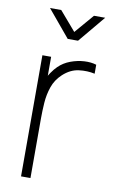

<svg xmlns="http://www.w3.org/2000/svg" viewBox="-86 -797 506 843"><g transform="rotate(10 167.5 -375.0)"><path d="M67 -750H117L190 -665L263 -750H313L213 -630H167ZM70 0V-540H109V-411L96 -428Q104.5 -450 117.5 -469Q130.5 -488 143 -500Q165 -521.5 195.2 -532.8Q225.5 -544 256 -545.8Q286.5 -547.5 310 -540V-500Q276.5 -507.5 239 -502.8Q201.5 -498 169 -468Q140.5 -441.5 128.8 -407Q117 -372.5 114.5 -335.8Q112 -299 112 -266V0Z"/></g></svg>

Font: Manrope ExtraLight
Style: Regular
Weight: 200
Designer: Mikhail Sharanda
Foundry: Mikhail Sharanda
Version: Version 4.505